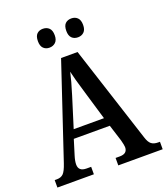

<svg xmlns="http://www.w3.org/2000/svg" viewBox="-162 -1026 990 1138"><g transform="rotate(-20 333.0 -457.0)"><path d="M2 -47H16Q42 -47 57 -62Q72 -77 87 -122L285 -714H389L587 -103Q597 -71 612.5 -59Q628 -47 655 -47H666V0H386V-47H413Q461 -47 461 -88Q461 -100 452 -134L419 -238H192L163 -144Q153 -112 153 -90Q153 -47 203 -47H232V0H2ZM402 -292 348 -474Q316 -580 308 -619Q297 -568 270 -481L211 -292ZM190 -854Q190 -886 204.5 -900Q219 -914 242 -914Q266 -914 281 -899.5Q296 -885 296 -854Q296 -824 280.5 -809.5Q265 -795 242 -795Q219 -795 204.5 -809.5Q190 -824 190 -854ZM369 -854Q369 -886 383.5 -900Q398 -914 422 -914Q445 -914 460 -899.5Q475 -885 475 -854Q475 -824 460 -809.5Q445 -795 422 -795Q398 -795 383.5 -809.5Q369 -824 369 -854Z"/></g></svg>

Font: Noto Serif NarrowSemiBold
Style: Regular
Weight: 600
Width: 4
Designer: Monotype Design Team
Foundry: Monotype Imaging Inc.
Version: Version 1.001